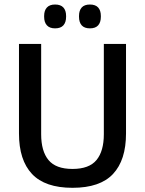

<svg xmlns="http://www.w3.org/2000/svg" viewBox="-20 -838 657 870"><path d="M308.5 13Q184 13 125 -49.8Q66 -112.5 66 -233V-639H166.5V-230Q166.5 -153 199.8 -112.8Q233 -72.5 308.5 -72.5Q384 -72.5 417.2 -112.8Q450.5 -153 450.5 -230V-639H551V-233Q551 -112.5 492.2 -49.8Q433.5 13 308.5 13ZM229.5 -709.5Q205 -709.5 192.5 -723.2Q180 -737 180 -762V-765.5Q180 -790.5 192.5 -804Q205 -817.5 229.5 -817.5Q255 -817.5 267.2 -804Q279.5 -790.5 279.5 -765.5V-762Q279.5 -737 267.2 -723.2Q255 -709.5 229.5 -709.5ZM387.5 -709.5Q362.5 -709.5 350.2 -723.2Q338 -737 338 -762V-765.5Q338 -790.5 350.2 -804Q362.5 -817.5 387.5 -817.5Q412.5 -817.5 424.8 -804Q437 -790.5 437 -765.5V-762Q437 -737 424.8 -723.2Q412.5 -709.5 387.5 -709.5Z"/></svg>

Font: Anek Kannada Medium
Style: Regular
Weight: 500
Designer: Vaishnavi Murthy, Maithili Shingre (Kannada) & Yesha Goshar (Latin)
Foundry: Ek Type
Version: Version 1.003